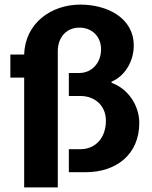

<svg xmlns="http://www.w3.org/2000/svg" viewBox="-20 -748 662 834"><path d="M585 -214C585 -290 536 -363 465 -388L464 -393C522 -417 561 -481 561 -550C561 -671 445 -728 329 -728C203 -728 89 -648 85 -511H25V-411H85V66H231V-526C231 -584 267 -628 325 -628C378 -628 419 -591 419 -534C419 -473 377 -431 325 -431H279V-331H330C391 -331 440 -290 440 -224C440 -145 391 -100 330 -100H279V0H352C485 0 585 -77 585 -214Z"/></svg>

Font: Chivo
Style: Bold
Weight: 700
Designer: Hector Gatti
Foundry: Omnibus-Type
Version: Version 1.003;PS 001.003;hotconv 1.0.70;makeotf.lib2.5.58329